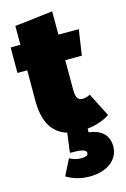

<svg xmlns="http://www.w3.org/2000/svg" viewBox="-145 -736 713 1083"><g transform="rotate(-15 212.0 -194.5)"><path d="M297 40V19C342 14 393 -1 428 -26L358 -163C342 -154 326 -151 312 -151C292 -151 275 -163 275 -212V-387H372L394 -536H275V-672L53 -646V-536H-4V-387H53V-210C53 -91 92 -16 180 11L165 125C230 125 260 130 260 151C260 166 244 171 216 171C193 171 172 164 152 153L105 246C135 265 183 283 238 283C351 283 411 223 411 153C411 87 371 50 297 40Z"/></g></svg>

Font: Fira Sans Ultra
Style: Regular
Weight: 950
Designer: Carrois Corporate & Edenspiekermann AG
Foundry: Carrois Corporate GbR & Edenspiekermann AG
Version: Version 4.203;PS 004.203;hotconv 1.0.88;makeotf.lib2.5.64775